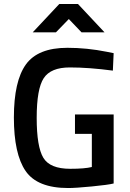

<svg xmlns="http://www.w3.org/2000/svg" viewBox="-20 -938 653 968"><path d="M358 -263V-361H553V-13Q526 -6 443.5 2Q361 10 324 10Q168 10 109 -76Q50 -162 50 -345.5Q50 -529 110.5 -613Q171 -697 320 -697Q418 -697 518 -677L553 -670L549 -582Q428 -598 332 -598Q236 -598 200.5 -544Q165 -490 165 -344Q165 -198 198.5 -142.5Q232 -87 334 -87Q407 -87 443 -96V-263ZM145 -775 279 -918H373L507 -775H391L327 -842L262 -775Z"/></svg>

Font: TitilliumWebSemiBold
Style: Bold
Weight: 600
Version: Version 1.001;PS 57.000;hotconv 1.0.70;makeotf.lib2.5.55311